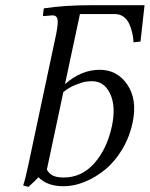

<svg xmlns="http://www.w3.org/2000/svg" viewBox="-20 -708 577 740"><path d="M160.6 -54.2Q170.9 -36.6 186 -30.3Q201.2 -23.9 226.1 -23.9Q294.9 -23.9 343.8 -79.1Q392.6 -134.3 411.6 -223.1Q427.2 -298.3 404.5 -346.7Q381.8 -395 335 -395Q324.2 -395 311.3 -393.3Q298.3 -391.6 272 -381.3Q245.6 -371.1 224.1 -353ZM336.4 -688H537.1L521.5 -547.9L494.6 -544.9Q493.7 -564 489.7 -581.5Q485.8 -599.1 478 -616.2Q470.2 -633.3 456.1 -643.6Q441.9 -653.8 422.9 -653.8H288.1L230.5 -383.8Q293 -439 364.3 -439Q432.1 -439 470.9 -381.6Q509.8 -324.2 491.2 -235.8Q479 -178.2 450 -130.6Q420.9 -83 383.5 -53Q346.2 -22.9 305.2 -6.6Q264.2 9.8 225.1 9.8Q161.6 9.8 128.4 -24.9Q116.2 -11.2 89.4 12.2L69.3 6.8Q77.1 -15.6 88.9 -70.8L196.8 -578.1Q205.1 -621.1 201.4 -635Q197.8 -648.9 182.1 -648.9L149.4 -646Q144.5 -646 145.5 -650.9L148.9 -675.8Q226.6 -688 336.4 -688Z"/></svg>

Font: Linux Biolinum G
Style: Italic
Weight: 400
Italic angle: -12°
Designer: Philipp H. Poll
Foundry: Philipp H. Poll
Version: Version 0.5.1